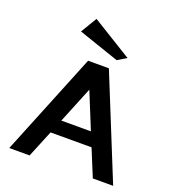

<svg xmlns="http://www.w3.org/2000/svg" viewBox="-168 -1102 1122 1233"><g transform="rotate(20 393.0 -485.5)"><path d="M36 0 320 -700H462L746 0H607L531 -185H251L175 0ZM290 -280H492L391 -528ZM491 -766 213 -861 279 -971 552 -803Z"/></g></svg>

Font: Panamera
Style: Bold
Weight: 700
Designer: Bastien Sozeau
Foundry: NBR — Bastien Sozeau
Version: Version 3.002; ttfautohint (v1.8.4.7-5d5b);gftools[0.9.33]